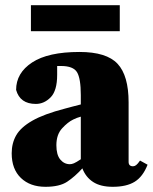

<svg xmlns="http://www.w3.org/2000/svg" viewBox="-20 -703 588 739"><path d="M414 16Q367 16 338.5 -2.5Q310 -21 297 -55Q268 -23 238.5 -3.5Q209 16 155 16Q96 16 60.5 -18Q25 -52 25 -113Q25 -152 42.5 -182.5Q60 -213 104.5 -238.5Q149 -264 230 -285Q242 -288 258 -292.5Q274 -297 291 -301V-337Q291 -401 276.5 -425Q262 -449 215 -449Q211 -449 207.5 -449Q204 -449 200 -449V-415Q200 -354 175 -328.5Q150 -303 118 -303Q57 -303 42 -357Q42 -422 103.5 -462.5Q165 -503 286 -503Q390 -503 432.5 -457.5Q475 -412 475 -309V-80Q475 -63 492 -63Q498 -63 504 -67.5Q510 -72 519 -85L548 -69Q530 -23 498.5 -3.5Q467 16 414 16ZM197 -144Q197 -107 212 -89Q227 -71 249 -71Q256 -71 264.5 -74.5Q273 -78 291 -90V-254Q276 -250 262 -243Q241 -233 219 -209Q197 -185 197 -144ZM99 -583V-683H441V-583Z"/></svg>

Font: Source Serif Pro Black
Style: Regular
Weight: 900
Designer: Frank Grießhammer
Foundry: Adobe Systems Incorporated
Version: Version 3.001;hotconv 1.0.111;makeotfexe 2.5.65597